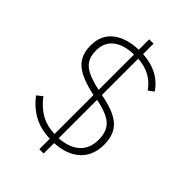

<svg xmlns="http://www.w3.org/2000/svg" viewBox="-250 -881 1065 1065"><g transform="rotate(45 282.0 -349.0)"><path d="M269 0Q193 -3 139 -33Q85 -63 45 -116L77 -142Q114 -93 159.5 -66.5Q205 -40 269 -37V-343Q158 -366 110.5 -407.5Q63 -449 63 -526Q63 -607 118 -651Q173 -695 269 -698V-780H303V-698Q431 -691 496 -597L464 -573Q437 -613 397 -635Q357 -657 302 -661V-376Q412 -356 459 -313.5Q506 -271 506 -190Q506 -104 452 -54.5Q398 -5 303 0V82H269ZM269 -661Q191 -659 147.5 -625Q104 -591 104 -528Q104 -485 120.5 -458Q137 -431 172 -414Q207 -397 269 -383ZM302 -37Q380 -42 422.5 -80.5Q465 -119 465 -188Q465 -255 427.5 -288Q390 -321 302 -338Z"/></g></svg>

Font: Anuphan ExtraLight
Style: Regular
Weight: 200
Designer: Cadson Demak
Version: Version 3.001